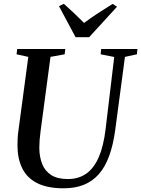

<svg xmlns="http://www.w3.org/2000/svg" viewBox="-20 -1008 763 1038"><path d="M655.5 -700.5 603 -306Q592 -224.5 570.2 -165Q548.5 -105.5 514.5 -66.8Q480.5 -28 433.2 -9Q386 10 324 10Q236.5 10 181.5 -17.8Q126.5 -45.5 100.8 -97Q75 -148.5 74.5 -219Q74.5 -236.5 75.2 -255.2Q76 -274 78.5 -293.5L133 -700.5L69.5 -714.5L73 -743H333L329.5 -714.5L253 -700.5L199.5 -300Q196 -274.5 194.2 -251.5Q192.5 -228.5 192.5 -208Q193 -159.5 208 -121.5Q223 -83.5 256.8 -61.8Q290.5 -40 347 -40Q404.5 -40 446 -69Q487.5 -98 513.8 -158Q540 -218 551 -311L597.5 -700L524 -714.5L527 -743H723L720 -714.5ZM388.5 -807 299 -974.5 325 -987.5Q353 -962.5 380.8 -936.5Q408.5 -910.5 434.5 -884Q469.5 -910.5 508.5 -935.8Q547.5 -961 589 -987L612.5 -971.5L462 -807Z"/></svg>

Font: Merriweather 96pt Medium
Style: Italic
Weight: 500
Italic angle: -7.8°
Version: Version 2.101